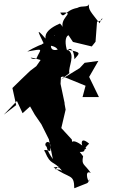

<svg xmlns="http://www.w3.org/2000/svg" viewBox="-72 -902 607 1021"><path d="M297 -513C288 -544 335 -615 285 -639C364 -622 353 -622 324 -587C317 -686 268 -619 286 -629C273 -668 273 -706 292 -715L316 -679L416 -655L436 -680L444 -787C487 -792 472 -827 458 -778C413 -837 395 -851 402 -882C396 -859 365 -875 339 -860C269 -847 270 -796 248 -835C331 -840 259 -817 260 -768C261 -724 273 -754 247 -777C146 -734 176 -693 169 -698C114 -761 134 -727 160 -672C121 -654 214 -675 235 -638C177 -624 202 -688 220 -714C226 -702 187 -728 166 -664C169 -679 104 -647 73 -628C167 -645 144 -643 122 -592C114 -576 46 -613 144 -583L121 -550L88 -525L40 -479L-6 -434L14 -343L-52 -292L18 -365L48 -300L88 -336L113 -292L148 -241L188 -161L209 -56C141 -151 196 -170 196 -113C130 -127 208 -189 195 -100C200 -94 148 -118 168 -93C198 -20 212 -51 258 6C223 -13 208 18 242 -21C225 3 270 -20 213 -12C299 51 322 20 323 99C407 64 391 80 404 50C401 90 371 -6 411 18C376 -33 360 -23 370 -71L352 -94C392 -94 362 -103 402 -138C338 -194 367 -93 387 -111C300 -185 314 -125 310 -160L254 -221L277 -319L271 -352H272L250 -456L252 -492L263 -495L383 -446L367 -386H454L402 -493L451 -578L378 -568L352 -540L251 -478Z"/></svg>

Font: Hussar Lance
Style: Regular
Weight: 700
Foundry: Cannot Into Space Fonts, PlusOne Fonts
Version: Version 2.27